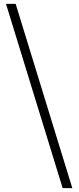

<svg xmlns="http://www.w3.org/2000/svg" viewBox="-20 -798 406 993"><path d="M354 175 61 -778H11L304 175Z"/></svg>

Font: Noto Serif HK Medium
Style: Regular
Weight: 500
Designer: Ryoko NISHIZUKA 西塚涼子 (kana & ideographs); Frank Grießhammer (Latin, Greek & Cyrillic); Wenlong ZHANG 张文龙 (bopomofo); San
Foundry: Adobe
Version: Version 2.001;hotconv 1.1.0;makeotfexe 2.6.0